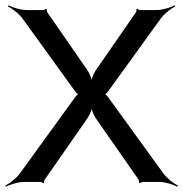

<svg xmlns="http://www.w3.org/2000/svg" viewBox="-44 -687 692 725"><path d="M573 -32 365 -319C362 -324 353 -333 349 -333V-329C353 -329 362 -338 365 -343L563 -617C577 -636 602 -655 618 -663L616 -667C601 -659 570 -649 547 -649H486C482 -649 476 -652 474 -654L471 -652C472 -650 471 -643 469 -640L318 -422C309 -409 300 -386 300 -374H304C304 -386 295 -409 286 -422L135 -640C133 -643 132 -650 133 -652L130 -654C128 -652 122 -649 118 -649H57C34 -649 3 -659 -12 -667L-14 -663C2 -655 27 -636 41 -617L239 -343C242 -338 251 -329 255 -329V-333C251 -333 242 -324 239 -319L31 -32C17 -13 -8 6 -24 14L-22 18C-7 10 24 0 47 0H109C112 0 118 3 119 5L123 3C122 1 123 -6 125 -9L286 -240C295 -253 304 -276 304 -288H300C300 -276 309 -253 318 -240L479 -9C481 -6 482 1 481 3L485 5C486 3 492 0 495 0H557C580 0 611 10 626 18L628 14C612 6 587 -13 573 -32Z"/></svg>

Font: Gamestation Storm
Style: Regular
Weight: 400
Designer: Jonas Hecksher
Foundry: Jonas Hecksher, Playtypeª, e-types AS
Version: Version 1.003